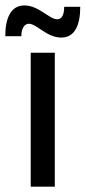

<svg xmlns="http://www.w3.org/2000/svg" viewBox="-43 -697 320 717"><path d="M36.7 -561.7C36.7 -591.7 48.3 -608.3 65 -608.3C93.3 -608.3 131.7 -556.7 185.8 -556.7C237.5 -556.7 256.7 -605 256.7 -671.7H196.7C196.7 -638.3 185.8 -625 170.8 -625C140.8 -625 101.7 -676.7 48.3 -676.7C-4.2 -676.7 -23.3 -626.7 -23.3 -561.7ZM161.7 0V-500H71.7V0Z"/></svg>

Font: Familjen Grotesk
Style: Regular
Weight: 400
Designer: Anders Wikstroem, Jonas Baeckman, Matilda Gysing, Kristian Moeller
Foundry: Familjen STHLM AB
Version: Version 2.000